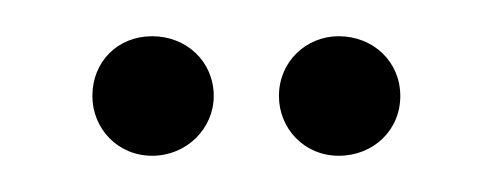

<svg xmlns="http://www.w3.org/2000/svg" viewBox="-20 -676 272 106"><path d="M31 -623C31 -605 45 -590 64 -590C83 -590 98 -605 98 -623C98 -642 83 -656 64 -656C45 -656 31 -642 31 -623ZM134 -623C134 -605 148 -590 167 -590C186 -590 201 -604 201 -623C201 -642 186 -656 167 -656C149 -656 134 -642 134 -623Z"/></svg>

Font: Moniqa SemBd Display
Style: Regular
Weight: 600
Designer: Rajesh Rajput
Foundry: Rajesh Rajput
Version: Version 1.000